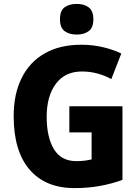

<svg xmlns="http://www.w3.org/2000/svg" viewBox="-20 -953 715 983"><path d="M335 -409H607V-32Q552 -12 491.5 -1Q431 10 361 10Q213 10 131.5 -84.5Q50 -179 50 -359Q50 -471 90.5 -553Q131 -635 208.5 -679.5Q286 -724 397 -724Q454 -724 507 -711.5Q560 -699 601 -679L550 -548Q518 -566 479.5 -576.5Q441 -587 399 -587Q313 -587 266 -524Q219 -461 219 -355Q219 -251 256 -189.5Q293 -128 371 -128Q394 -128 413.5 -130.5Q433 -133 449 -137V-275H335ZM373 -933Q411 -933 434.5 -915Q458 -897 458 -854Q458 -811 434 -793.5Q410 -776 373 -776Q335 -776 311 -793.5Q287 -811 287 -854Q287 -898 310.5 -915.5Q334 -933 373 -933Z"/></svg>

Font: Noto Sans Malayalam SemiCondensed ExtraBold
Style: Regular
Weight: 800
Width: 4
Designer: Jelle Bosma - Monotype Design Team
Foundry: Monotype Imaging Inc.
Version: Version 2.104; ttfautohint (v1.8.4.7-5d5b)